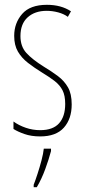

<svg xmlns="http://www.w3.org/2000/svg" viewBox="-20 -557 352 798"><path d="M278 -123Q278 -63 245.5 -26.5Q213 10 147 10Q110 10 81.5 0Q53 -10 36 -21V-52Q58 -36 87 -26Q116 -16 147 -16Q200 -16 225.5 -44.5Q251 -73 251 -125Q251 -160 240 -181.5Q229 -203 208 -219.5Q187 -236 157 -254Q123 -275 96.5 -295.5Q70 -316 54.5 -342.5Q39 -369 39 -408Q39 -461 72 -499Q105 -537 175 -537Q234 -537 275 -510L262 -487Q246 -499 222 -505.5Q198 -512 174 -512Q125 -512 95 -485Q65 -458 65 -407Q65 -364 89.5 -337Q114 -310 162 -280Q195 -260 221 -240.5Q247 -221 262.5 -194Q278 -167 278 -123ZM192 71Q183 105 168 146Q153 187 133 221H120V211Q127 193 136 165.5Q145 138 152.5 109.5Q160 81 162 61H192Z"/></svg>

Font: Noto Sans Gurmukhi ExtraCondensed Thin
Style: Regular
Weight: 100
Width: 2
Designer: Jelle Bosma - Monotype Design Team
Foundry: Monotype Imaging Inc.
Version: Version 2.004; ttfautohint (v1.8.4.7-5d5b)